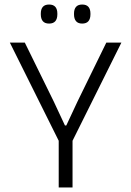

<svg xmlns="http://www.w3.org/2000/svg" viewBox="-20 -827 579 847"><path d="M242.5 -199 23.5 -639H89.5L216.5 -380.5L266.5 -273.5H272.5L322.5 -380.5L449 -639H515.5L296.5 -199ZM239 0V-258.5H300V0ZM196.5 -723Q178 -723 169 -733.5Q160 -744 160 -764V-767Q160 -786.5 169 -796.8Q178 -807 196.5 -807Q215 -807 224 -796.8Q233 -786.5 233 -767V-764Q233 -744 224 -733.5Q215 -723 196.5 -723ZM342.5 -723Q324.5 -723 315.5 -733.5Q306.5 -744 306.5 -764V-767Q306.5 -786.5 315.5 -796.8Q324.5 -807 342.5 -807Q361 -807 370 -796.8Q379 -786.5 379 -767V-764Q379 -744 370 -733.5Q361 -723 342.5 -723Z"/></svg>

Font: Anek Latin Medium Light
Style: Regular
Weight: 300
Version: Version 1.003